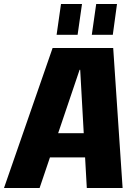

<svg xmlns="http://www.w3.org/2000/svg" viewBox="-52 -940 677 960"><path d="M211 -700H514L561 0H382L349 -591H346L146 0H-32ZM178 -274H427L409 -153H161ZM358 -920 336 -766H231L253 -920ZM533 -920 512 -766H407L429 -920Z"/></svg>

Font: Pathway Extreme Condensed ExtraBold
Style: Italic
Weight: 800
Width: 3
Italic angle: -8°
Version: Version 1.001;gftools[0.9.26]